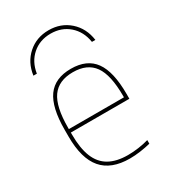

<svg xmlns="http://www.w3.org/2000/svg" viewBox="-185 -855 870 966"><g transform="rotate(-30 250.0 -372.0)"><path d="M250 -754Q321 -754 370.5 -710Q420 -666 430 -594H410Q400 -658 356.5 -696Q313 -734 250 -734Q187 -734 143.5 -696Q100 -658 90 -594H70Q80 -666 129.5 -710Q179 -754 250 -754ZM283 10Q175 10 122.5 -51.5Q70 -113 70 -240V-280Q70 -409 113.5 -469.5Q157 -530 250 -530Q343 -530 386.5 -469.5Q430 -409 430 -280V-252H80V-272H420L410 -262V-280Q410 -402 371.5 -456Q333 -510 250 -510Q167 -510 128.5 -456Q90 -402 90 -280V-240Q90 -161 110.5 -110Q131 -59 174 -34.5Q217 -10 283 -10Q313 -10 345 -14.5Q377 -19 404 -27V-6Q376 1 344 5.5Q312 10 283 10Z"/></g></svg>

Font: M PLUS Code Latin Thin
Style: Regular
Weight: 250
Designer: Coji Morishita
Foundry: UNDERFOREST DESIGN
Version: Version 1.002; ttfautohint (v1.8.3)